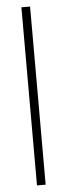

<svg xmlns="http://www.w3.org/2000/svg" viewBox="-54 -788 285 816"><g transform="rotate(-5 88.0 -380.0)"><path d="M107 0H70V-760H107Z"/></g></svg>

Font: Noto Sans Arabic UI XCn XLt
Style: Regular
Weight: 200
Width: 2
Designer: Monotype Design Team, Nadine Chahine and Nizar Qandah
Foundry: Monotype Imaging Inc.
Version: Version 2.010; ttfautohint (v1.8.4.7-5d5b)